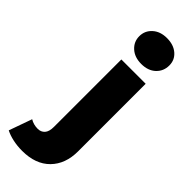

<svg xmlns="http://www.w3.org/2000/svg" viewBox="-418 -831 1061 1061"><g transform="rotate(45 113.0 -300.5)"><path d="M38 203Q0 203 -34.5 195.5Q-69 188 -94 175L-46 40Q-20 56 13 56Q38 56 53.5 39Q69 22 69 -15V-542H259V-14Q259 85 201 144Q143 203 38 203ZM164 -602Q112 -602 80 -631Q48 -660 48 -703Q48 -746 80 -775Q112 -804 164 -804Q216 -804 248 -776.5Q280 -749 280 -706Q280 -661 248.5 -631.5Q217 -602 164 -602Z"/></g></svg>

Font: MOST Montserrat ExtraBold
Style: Regular
Weight: 800
Designer: Julieta Ulanovsky
Foundry: Julieta Ulanovsky
Version: Version 8.000;March 11, 2024;FontCreator 15.0.0.2926 64-bit